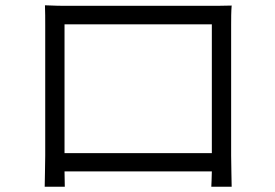

<svg xmlns="http://www.w3.org/2000/svg" viewBox="-20 -701 1040 726"><path d="M781 -609V-122H224V-609ZM854 -607C854 -630 854 -657 856 -680C827 -679 791 -679 770 -679H236C213 -679 189 -679 150 -681C151 -657 151 -628 151 -607V-113C151 -80 149 -10 149 5H225L224 -53H781C780 -27 780 -3 779 5H856C856 -8 854 -82 854 -113Z"/></svg>

Font: Noto Sans CJK JP DemiLight
Style: Regular
Weight: 350
Designer: Ryoko NISHIZUKA (kana & ideographs); Paul D. Hunt (Latin, Greek & Cyrillic); Wenlong ZHANG (bopomofo); Sandoll Communica
Foundry: Adobe Systems Incorporated
Version: Version 1.004;PS 1.004;hotconv 1.0.82;makeotf.lib2.5.63406